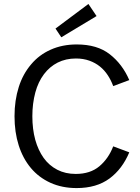

<svg xmlns="http://www.w3.org/2000/svg" viewBox="-20 -936 707 968"><path d="M466.8 -855 289.1 -748 259.8 -792 425.8 -916ZM53.2 -350.1Q53.2 -430.2 74.7 -497.6Q95.2 -562.5 136.7 -611.3Q177.2 -659.7 235.4 -685.5Q293.9 -711.9 367.2 -711.9Q470.2 -711.9 533.2 -662.6Q597.2 -612.8 631.8 -532.2L550.8 -502Q539.6 -532.2 523.4 -556.6Q506.8 -582 483.9 -600.6Q460.9 -619.1 431.2 -629.9Q400.4 -641.1 362.8 -641.1Q312 -641.1 271 -620.6Q230.5 -600.1 201.7 -562Q172.4 -522.9 158.2 -470.2Q143.1 -414.1 143.1 -350.1Q143.1 -285.2 157.7 -231.4Q172.4 -178.7 200.2 -139.6Q227.5 -101.6 269 -80.1Q309.6 -59.1 361.8 -59.1Q435.1 -59.1 481 -97.7Q526.9 -136.2 550.8 -198.2L631.8 -168Q596.7 -84 532.2 -36.1Q466.8 12.2 366.2 12.2Q293 12.2 233.9 -14.6Q175.3 -41.5 135.7 -88.9Q95.2 -137.2 74.2 -203.6Q53.2 -269.5 53.2 -350.1Z"/></svg>

Font: Post Grotesk Regular
Style: Regular
Weight: 500
Version: 0.900; ttfautohint (v0.96) -l 8 -r 50 -G 200 -x 14 -w "gGD" 